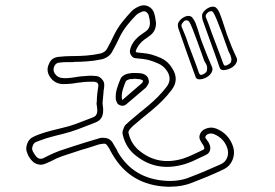

<svg xmlns="http://www.w3.org/2000/svg" viewBox="-20 -731 1040 726"><path d="M797 -245Q842 -227 859 -183Q870 -155 860 -128.5Q850 -102 824 -90Q795 -76 765 -63.5Q735 -51 706 -40Q669 -25 623 -25H611Q473 -31 406 -146Q404 -149 402.5 -152Q401 -155 399 -158Q393 -171 386 -180Q385 -182 381 -185.5Q377 -189 367 -187Q363 -187 359 -186Q355 -185 351 -184L314 -172Q289 -165 264 -156.5Q239 -148 214 -140Q194 -133 174 -122Q168 -120 162.5 -117Q157 -114 151 -112Q138 -106 124 -109.5Q110 -113 101 -123Q88 -137 84 -150Q75 -167 83 -188Q89 -206 107 -214Q117 -219 128 -223Q139 -227 152 -231Q166 -235 181.5 -239Q197 -243 214 -247Q241 -253 267 -262.5Q293 -272 318 -282L333 -288Q348 -294 348 -314Q348 -316 347.5 -319Q347 -322 347 -326L345 -339L346 -347Q346 -353 346.5 -361.5Q347 -370 348 -379Q349 -382 349 -385.5Q349 -389 350 -393Q351 -397 351 -400Q351 -403 352 -407Q352 -413 349 -417Q346 -420 337 -422Q326 -422 316 -422Q306 -422 298 -421Q292 -420 286 -419.5Q280 -419 273 -418Q269 -417 263.5 -416.5Q258 -416 253 -415Q244 -414 235 -413.5Q226 -413 216 -413Q186 -415 169 -440Q153 -464 165 -489Q174 -513 201 -516Q228 -519 254 -519H260Q281 -519 307.5 -521Q334 -523 361 -529Q378 -534 385 -547Q393 -561 400 -575.5Q407 -590 414 -604Q427 -629 444 -650Q461 -671 478 -689Q489 -700 506 -707Q524 -715 541 -707Q558 -698 563 -681Q566 -671 567.5 -661.5Q569 -652 570 -644Q570 -612 545 -595L537 -589Q532 -586 527.5 -582.5Q523 -579 518 -575Q499 -557 493 -537Q493 -536 496 -533Q502 -532 509 -531.5Q516 -531 523 -530Q538 -529 553.5 -524.5Q569 -520 588 -512Q616 -499 631 -473Q659 -430 629 -391Q614 -371 595.5 -352Q577 -333 554 -314Q536 -300 518.5 -285Q501 -270 483 -255L481 -253Q478 -250 475 -247Q472 -244 470 -241Q464 -232 466 -228Q476 -184 511 -158Q580 -104 671 -131Q686 -136 701 -142.5Q716 -149 730 -156Q735 -158 739.5 -160.5Q744 -163 749 -165Q752 -167 752 -169Q754 -172 750 -179Q749 -181 748 -183Q747 -185 745 -187Q743 -190 741.5 -193Q740 -196 738 -199Q731 -211 736 -223Q741 -237 755 -243Q776 -253 797 -245ZM811 -474Q808 -483 798.5 -510Q789 -537 777.5 -568.5Q766 -600 757 -625Q748 -650 746 -656Q744 -664 744 -672.5Q744 -681 754 -691Q765 -702 778 -705Q791 -708 798 -701Q806 -693 811 -680Q819 -660 825.5 -639Q832 -618 839 -598Q847 -576 856 -554.5Q865 -533 875 -512Q879 -503 872.5 -491.5Q866 -480 852 -473Q837 -466 825.5 -466Q814 -466 811 -474ZM759 -676Q756 -669 760 -662Q765 -649 770 -636.5Q775 -624 779 -611Q779 -610 785 -595Q791 -580 798.5 -559.5Q806 -539 813.5 -519.5Q821 -500 824 -491Q825 -488 827 -485Q829 -482 834 -483Q839 -484 845.5 -488.5Q852 -493 853 -495Q855 -501 855 -506.5Q855 -512 853 -516Q852 -522 849 -527Q846 -532 844 -537Q841 -545 834 -565Q827 -585 818 -609.5Q809 -634 800.5 -654.5Q792 -675 787 -683Q786 -685 782.5 -687.5Q779 -690 774 -688Q769 -687 765 -683Q761 -679 759 -676ZM815 -110Q833 -118 839.5 -136.5Q846 -155 838 -175Q825 -209 789 -224Q777 -229 764 -223Q758 -219 757 -215Q757 -214 756.5 -212.5Q756 -211 757 -209Q759 -207 760.5 -204.5Q762 -202 764 -199Q766 -197 767.5 -194.5Q769 -192 770 -190Q778 -175 774 -162Q770 -150 758 -145Q754 -143 749 -140.5Q744 -138 739 -136Q725 -129 709.5 -122Q694 -115 677 -110Q575 -80 497 -140Q456 -170 444 -222Q442 -231 445 -239.5Q448 -248 450 -252Q453 -258 458 -262Q463 -266 467 -270L469 -272Q505 -303 540 -331Q582 -366 611 -404Q631 -432 612 -462Q599 -482 578 -491Q547 -505 521 -508Q514 -509 506.5 -509.5Q499 -510 492 -511Q482 -512 476 -522Q469 -532 472 -543Q478 -570 503 -592Q513 -600 525 -608L532 -613Q547 -624 547 -643Q547 -656 542 -674Q539 -682 531 -687Q523 -690 515 -686Q510 -684 504.5 -681Q499 -678 495 -674Q478 -657 462 -637Q446 -617 434 -594Q427 -579 420 -565Q413 -551 405 -537Q394 -515 366 -507Q338 -501 310 -499Q282 -497 260 -497L255 -496Q242 -496 229 -496Q216 -496 203 -494Q191 -493 185 -480Q179 -466 187 -453Q199 -436 217 -436Q225 -435 233.5 -435.5Q242 -436 250 -437Q255 -438 260 -438.5Q265 -439 270 -440Q277 -441 283.5 -442Q290 -443 296 -443Q306 -444 316 -444.5Q326 -445 338 -444Q355 -444 365 -432Q376 -421 374 -406Q374 -402 373.5 -398Q373 -394 372 -390Q372 -386 371.5 -383Q371 -380 371 -377Q369 -357 368 -345V-339L369 -329Q370 -324 370 -321Q370 -318 370 -315Q371 -279 341 -268L326 -262Q301 -252 274 -242Q247 -232 219 -225Q202 -221 187 -217Q172 -213 158 -209Q146 -205 136 -201.5Q126 -198 116 -194Q107 -190 104 -180Q99 -169 104 -159Q108 -150 118 -138Q128 -127 142 -132Q153 -137 164 -143Q174 -148 184.5 -152.5Q195 -157 206 -161Q232 -170 257.5 -178Q283 -186 308 -194L345 -205Q350 -207 354.5 -208Q359 -209 363 -210H371Q393 -210 405 -193Q409 -187 412 -181Q415 -175 419 -169Q421 -166 422.5 -163Q424 -160 425 -157Q485 -53 612 -47Q635 -46 657 -49.5Q679 -53 698 -61Q727 -72 756.5 -84.5Q786 -97 815 -110ZM720 -439Q717 -448 707 -475Q697 -502 686 -533.5Q675 -565 666 -590.5Q657 -616 655 -622Q652 -630 652.5 -638Q653 -646 662 -656Q673 -667 685.5 -670Q698 -673 706 -666Q710 -661 713.5 -655.5Q717 -650 719 -645Q727 -624 733 -603.5Q739 -583 747 -563Q755 -541 764 -519.5Q773 -498 782 -477Q786 -468 779.5 -456.5Q773 -445 760 -438Q746 -431 734.5 -431Q723 -431 720 -439ZM668 -641Q664 -635 668 -627Q673 -614 678.5 -601.5Q684 -589 688 -576Q688 -575 693.5 -560Q699 -545 707 -524.5Q715 -504 722 -484.5Q729 -465 732 -456Q733 -454 735 -450.5Q737 -447 742 -448Q748 -449 754 -453.5Q760 -458 761 -460Q765 -471 762 -482Q761 -487 757.5 -492Q754 -497 752 -502Q749 -510 742 -530Q735 -550 726 -574.5Q717 -599 709 -619.5Q701 -640 696 -648Q695 -650 691 -652.5Q687 -655 682 -654Q677 -653 673.5 -648.5Q670 -644 668 -641ZM532 -400Q513 -384 495 -368.5Q477 -353 458 -337Q451 -331 441 -331Q439 -331 437 -332Q433 -333 430 -335Q427 -337 425 -338Q423 -342 421 -346Q419 -350 418 -354Q416 -376 422 -395.5Q428 -415 435 -431Q438 -439 445 -444Q452 -449 458 -451Q464 -453 470 -453.5Q476 -454 480 -455H493Q503 -455 512 -454Q521 -453 529 -448Q540 -441 542 -429Q545 -420 540 -412Q539 -411 539 -410.5Q539 -410 538 -409Q537 -408 535.5 -405Q534 -402 532 -400ZM442 -354H444Q462 -370 480.5 -385.5Q499 -401 517 -417Q517 -418 519 -420Q520 -422 520 -422.5Q520 -423 521 -425Q521 -425 520 -426.5Q519 -428 518 -428Q514 -431 507.5 -431.5Q501 -432 493 -433H487Q484 -433 482 -432Q478 -432 474 -432Q470 -432 466 -430Q457 -427 455 -422Q449 -408 444 -391Q439 -374 441 -356Q441 -355 442 -354Z"/></svg>

Font: Shizuru
Style: Regular
Weight: 400
Version: Version 1.000